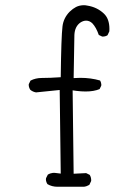

<svg xmlns="http://www.w3.org/2000/svg" viewBox="-20 -734 540 741"><path d="M208.5 -13.2H303.7Q314.9 -14.6 324.7 -20.5L331.5 -34.7Q332 -36.1 332 -37.6Q332 -49.8 326.2 -59.1L312.5 -65.9L264.2 -63.5L260.3 -385.3L274.9 -383.3Q293.9 -380.9 310.1 -380.9Q342.3 -380.9 364.3 -390.1L370.6 -402.8Q371.1 -404.3 371.1 -407.2Q371.1 -410.2 369.9 -414.6Q368.7 -418.9 366.2 -423.3Q330.6 -433.6 290 -433.6Q284.2 -433.6 264.2 -432.6Q266.1 -572.8 267.1 -599.1Q268.6 -632.3 291 -647.5Q301.8 -654.3 312.5 -654.3Q325.7 -654.3 336.4 -644Q351.1 -628.4 361.3 -599.1L373.5 -593.3Q375 -592.8 376 -592.8Q387.2 -592.8 395 -598.1L401.9 -612.8Q402.3 -617.7 402.3 -622.1Q402.3 -661.6 380.9 -681.6Q354.5 -706.5 316.9 -712.4Q309.6 -713.9 304.2 -713.9Q287.1 -713.9 273.4 -707Q261.2 -700.7 249 -689Q225.1 -664.6 221.2 -632.3Q216.3 -592.8 214.4 -436Q172.4 -433.1 141.6 -433.1Q117.2 -433.1 97.7 -422.9L91.3 -409.7Q90.8 -408.2 90.8 -406.7Q90.8 -405.3 91.1 -403.3Q91.3 -401.4 91.8 -398.9Q92.3 -396.5 93.3 -394.5Q94.7 -390.6 97.2 -387.2Q106.9 -379.4 119.1 -377.4L210.4 -386.7L214.4 -64L199.2 -65.9Q194.3 -66.9 190.9 -66.9Q187.5 -66.9 183.6 -66.7Q179.7 -66.4 174.6 -64.7Q169.4 -63 164.6 -60.1L157.7 -46.4Q157.2 -44.9 157.2 -41.3Q157.2 -37.6 158.7 -32.7Q160.2 -27.8 163.1 -23.4Q180.2 -13.2 202.1 -13.2Q205.1 -13.2 208.5 -13.2Z"/></svg>

Font: NaikaiFont
Style: ExtraLight
Weight: 200
Version: Version 1.89